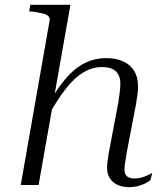

<svg xmlns="http://www.w3.org/2000/svg" viewBox="-20 -767 681 796"><path d="M66 0H140L272 -747H106L101 -720L122 -718Q146 -714 161 -710Q176 -706 182 -698.5Q188 -691 185 -678ZM506 -138 544 -336Q547 -356 550 -375.5Q553 -395 552 -414Q552 -447 536.5 -472.5Q521 -498 492 -512Q463 -526 421 -526Q368 -526 324 -501.5Q280 -477 242 -428.5Q204 -380 166 -310L181 -288Q218 -355 253.5 -400Q289 -445 326 -467Q363 -489 403 -489Q442 -489 460.5 -471Q479 -453 479 -421Q479 -402 476 -381.5Q473 -361 470 -339L436 -160Q432 -140 429.5 -124Q427 -108 425.5 -95Q424 -82 424 -71Q424 -45 436 -27Q448 -9 468.5 0Q489 9 516 9Q535 9 552 4.5Q569 0 583 -7Q597 -14 604 -21L611 -50Q604 -46 592.5 -40.5Q581 -35 567 -31Q553 -27 538 -27Q517 -27 506.5 -36Q496 -45 496 -65Q496 -73 497.5 -84.5Q499 -96 501.5 -110Q504 -124 506 -138Z"/></svg>

Font: Roboto Serif 120pt Expanded Light
Style: Italic
Weight: 300
Width: 7
Italic angle: -10°
Designer: Greg Gazdowicz
Foundry: Commercial Type
Version: Version 1.008